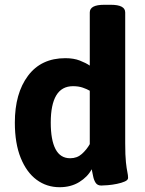

<svg xmlns="http://www.w3.org/2000/svg" viewBox="-20 -774 605 802"><path d="M229 8Q175 8 133 -23Q91 -54 66.5 -114.5Q42 -175 42 -262Q42 -384 97 -457.5Q152 -531 253 -531Q288 -531 313.5 -521Q339 -511 355 -500V-722Q355 -754 415 -754H443Q503 -754 503 -722V-176Q503 -124 506 -96.5Q509 -69 512 -55.5Q515 -42 515 -31Q515 -22 501.5 -16Q488 -10 468.5 -6Q449 -2 430.5 -0.5Q412 1 403 1Q387 1 379.5 -10.5Q372 -22 369 -38Q366 -54 363 -67Q346 -35 311 -13.5Q276 8 229 8ZM273 -113Q302 -113 322 -131Q342 -149 355 -172V-395Q343 -402 325.5 -408Q308 -414 285 -414Q238 -414 215 -375.5Q192 -337 192 -262Q192 -189 212 -151Q232 -113 273 -113Z"/></svg>

Font: Asap
Style: Regular
Weight: 400
Designer: Pablo Cosgaya
Foundry: Omnibus-Type
Version: Version 3.001